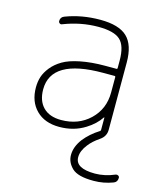

<svg xmlns="http://www.w3.org/2000/svg" viewBox="-113 -641 777 920"><g transform="rotate(15 276.0 -181.0)"><path d="M410.2 -310.5Q410.2 -315.4 406.2 -315.4H348.6Q91.8 -315.4 91.8 -165Q91.8 -108.4 123 -76.7Q154.3 -44.9 211.9 -44.9Q297.9 -44.9 354 -98.6Q410.2 -152.3 410.2 -234.4ZM435.5 161.1Q483.4 161.1 534.2 139.6Q540 137.7 545.9 141.1Q551.8 144.5 551.8 151.4Q551.8 171.9 534.2 178.7Q487.3 196.3 439.5 196.3Q437.5 196.3 435.5 196.3Q359.4 196.3 330.6 168.5Q301.8 140.6 301.8 104.5Q301.8 63.5 332 23.4Q361.3 -13.7 406.2 -42Q410.2 -43.9 410.2 -48.8V-109.4Q410.2 -110.4 409.2 -110.8Q408.2 -111.3 408.2 -110.4Q382.8 -72.3 339.8 -45.9Q284.2 -10.7 211.9 -10.7Q139.6 -10.7 97.7 -52.7Q55.7 -94.7 55.7 -165Q55.7 -193.4 63.5 -217.8Q71.3 -242.2 91.3 -267.1Q111.3 -292 142.6 -310.5Q173.8 -329.1 227.5 -339.8Q281.2 -350.6 348.6 -350.6H406.2Q410.2 -350.6 410.2 -355.5V-392.6Q410.2 -465.8 379.4 -494.1Q348.6 -522.5 270.5 -522.5Q183.6 -522.5 98.6 -489.3Q92.8 -486.3 86.9 -490.2Q81.1 -494.1 81.1 -501Q81.1 -520.5 99.6 -527.3Q178.7 -557.6 270.5 -557.6Q363.3 -557.6 404.3 -518.6Q445.3 -479.5 445.3 -392.6V-58.6Q445.3 -25.4 416 -5.9Q382.8 16.6 364.3 41Q337.9 74.2 337.9 105.5Q337.9 161.1 435.5 161.1Z"/></g></svg>

Font: Gen Jyuu Gothic ExtraLight
Style: Regular
Weight: 100
Designer: [Source Han Sans]
Ryoko NISHIZUKA  (kana & ideographs); Paul D. Hunt (Latin, Greek & Cyrillic); Wenlong ZHANG  (bopomofo
Version: Version 1.002.20150607